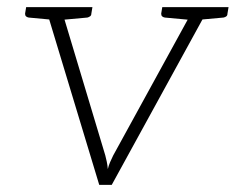

<svg xmlns="http://www.w3.org/2000/svg" viewBox="-20 -516 658 536"><path d="M257 0 107 -496H138Q145 -496 148.5 -493Q152 -490 153 -485L274 -82Q276 -74 278 -65Q280 -56 281 -44Q283 -53 287 -62.5Q291 -72 296 -82L517 -485Q519 -490 523.5 -493Q528 -496 533 -496H564L292 0ZM133 -482 134 -496H172L171 -482ZM504 -482 506 -496H544L542 -482ZM144 -496 135 -460 60 -467Q55 -468 52.5 -470.5Q50 -473 50 -478L53 -496ZM238 -496 235 -478Q235 -473 231.5 -470.5Q228 -468 224 -467L147 -460L146 -496ZM524 -496 516 -460 440 -467Q435 -468 432.5 -470.5Q430 -473 430 -478L433 -496ZM618 -496 615 -478Q615 -473 612 -470.5Q609 -468 604 -467L527 -460V-496Z"/></svg>

Font: Aleo ExtraLight
Style: Italic
Weight: 250
Italic angle: -7°
Designer: Alessio Laiso
Foundry: Alessio Laiso
Version: Version 2.001;gftools[0.9.29]